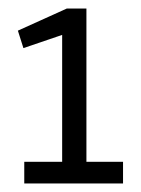

<svg xmlns="http://www.w3.org/2000/svg" viewBox="-20 -701 331 451"><path d="M37 -321H126V-619L35 -588L22 -629L137 -681H183V-321H269V-270H37Z"/></svg>

Font: Epunda Sans
Style: Regular
Weight: 400
Designer: Simon Atzbach
Foundry: typofactur
Version: Version 2.204; ttfautohint (v1.8.4.7-5d5b)